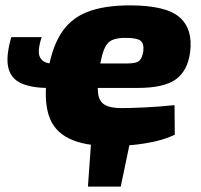

<svg xmlns="http://www.w3.org/2000/svg" viewBox="-20 -531 748 714"><path d="M464 -5 429 163H307L319 -5ZM392 12Q293 12 236.5 -16Q180 -44 161.5 -101.5Q143 -159 155 -246Q169 -344 204 -402Q239 -460 302 -485.5Q365 -511 463 -511Q597 -511 647.5 -467Q698 -423 687 -337Q678 -268 634 -236Q590 -204 492 -204H160Q98 -204 59.5 -221Q21 -238 11 -279Q1 -320 22 -393H135Q117 -338 129.5 -316.5Q142 -295 173 -295H454Q487 -295 498 -305Q509 -315 513 -341Q516 -370 502 -380Q488 -390 451 -390Q417 -391 397 -382Q377 -373 366.5 -346Q356 -319 348 -265Q341 -211 345 -182Q349 -153 370 -141Q391 -129 432 -129Q465 -129 517.5 -131.5Q570 -134 629 -140L630 -30Q596 -14 556 -5Q516 4 474.5 8Q433 12 392 12Z"/></svg>

Font: Exo 2 ExtraBold
Style: Italic
Weight: 800
Italic angle: -8°
Designer: Natanael Gama
Foundry: Natanael Gama
Version: Version 2.010